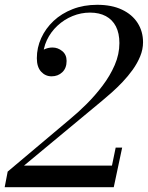

<svg xmlns="http://www.w3.org/2000/svg" viewBox="-30 -780 616 800"><path d="M-10.5 0 2 -65 261.5 -283.5Q294.5 -310.5 330.2 -346Q366 -381.5 397.2 -422.8Q428.5 -464 448 -509Q467.5 -554 467.5 -600.5Q467.5 -641.5 453 -669.8Q438.5 -698 411 -712.8Q383.5 -727.5 345 -727.5Q307.5 -727.5 272.5 -713.2Q237.5 -699 209.5 -673Q181.5 -647 165.2 -612.5Q149 -578 149 -537.5H124.5Q124.5 -549 133.8 -559.2Q143 -569.5 157.8 -575.8Q172.5 -582 189 -582Q211 -582 229.2 -567.2Q247.5 -552.5 247.5 -526Q247.5 -496 229.5 -479Q211.5 -462 185 -462Q159 -462 141.2 -481.5Q123.5 -501 123.5 -537.5Q123.5 -581.5 141.8 -621.5Q160 -661.5 193.2 -692.8Q226.5 -724 272.8 -742Q319 -760 375 -760Q435.5 -760 478.2 -739.8Q521 -719.5 543.5 -684.2Q566 -649 566 -604Q566 -574 554 -545Q542 -516 522.8 -489.2Q503.5 -462.5 480.8 -438.5Q458 -414.5 436 -395Q414 -375.5 396.5 -361L70 -90H436.5L452 -165H479L444 0Z"/></svg>

Font: Bodoni Moda 9pt
Style: Italic
Weight: 400
Italic angle: -13°
Designer: Owen Earl
Foundry: indestructible type
Version: Version 2.005